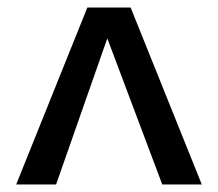

<svg xmlns="http://www.w3.org/2000/svg" viewBox="-20 -490 579 510"><path d="M23 0 212 -470H327L516 0H411L250 -428H279L129 0Z"/></svg>

Font: Ysabeau SC SemiBold
Style: Regular
Weight: 600
Designer: Christian Thalmann (Catharsis Fonts)
Version: Version 2.001;gftools[0.9.30]; featfreeze: smcp